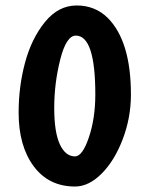

<svg xmlns="http://www.w3.org/2000/svg" viewBox="-20 -663 524 701"><path d="M254 -92Q281 -92 304.5 -161.5Q328 -231 328 -318Q328 -533 257 -533Q222 -533 200 -446Q178 -359 178 -269.5Q178 -180 198.5 -136Q219 -92 254 -92ZM48 -252Q48 -347 71.5 -434.5Q95 -522 144 -582.5Q193 -643 260 -643Q327 -643 373 -598Q458 -513 458 -318Q458 -233 428 -154.5Q398 -76 351 -29Q304 18 254 18Q158 18 103 -56Q48 -130 48 -252Z"/></svg>

Font: Boogaloo
Style: Regular
Weight: 400
Designer: John Vargas Beltran
Foundry: John Vargas Beltran
Version: Version 1.002